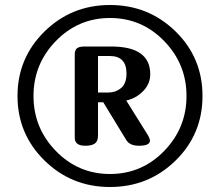

<svg xmlns="http://www.w3.org/2000/svg" viewBox="-20 -739 880 768"><path d="M158 -97Q50 -203 50 -355Q50 -507 158 -613Q266 -719 420 -719Q574 -719 682 -613.5Q790 -508 790 -355Q790 -202 682 -96.5Q574 9 420 9Q266 9 158 -97ZM203.5 -575Q114 -483 114 -355Q114 -227 203.5 -135Q293 -43 420 -43Q547 -43 636.5 -135Q726 -227 726 -355Q726 -483 636.5 -575Q547 -667 420 -667Q293 -667 203.5 -575ZM279 -521Q279 -539 288 -546Q297 -553 319 -553H425Q581 -553 581 -442Q581 -403 552 -374Q523 -345 485 -337L573 -196Q580 -182 580 -177Q580 -156 536 -156Q499 -156 485 -179L393 -330H372V-197Q372 -174 359.5 -165Q347 -156 321 -156Q279 -156 279 -188ZM372 -515V-369H415Q443 -369 464.5 -387Q486 -405 486 -445Q486 -515 419 -515Z"/></svg>

Font: Marmelad
Style: Regular
Weight: 400
Designer: Manvel Shmavonyan
Foundry: Cyreal
Version: Version 1.001;PS 001.001;hotconv 1.0.88;makeotf.lib2.5.64775